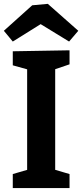

<svg xmlns="http://www.w3.org/2000/svg" viewBox="-29 -961 420 981"><path d="M326.3 -632.3 238 -602.3 253 -623.7V-77L238 -97.7L326.3 -71.7V0H36.3V-71.7L123.3 -97L109.7 -77V-623.7L128 -601.7L36.3 -627.3V-699L326.3 -704ZM36.3 -748.7 -9.3 -803.7 135.7 -934 215.3 -941.3 371 -803.7 324 -748.7 128.7 -868.3 225.7 -867Z"/></svg>

Font: Bitter Thin
Style: Regular
Weight: 100
Designer: Sol Matas, and Bitter project Authors
Foundry: Sol Matas
Version: Version 2.002